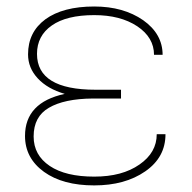

<svg xmlns="http://www.w3.org/2000/svg" viewBox="-20 -558 588 588"><path d="M56.6 -141.6C56.6 -96.2 76.2 -59.6 114.7 -31.7C153.3 -3.9 204.6 9.8 268.6 9.8C268.6 9.8 268.6 9.8 268.6 9.8C331.1 9.8 383.3 -4.4 424.8 -33.2C466.3 -62 486.8 -99.6 486.8 -147C486.8 -147 460 -147 460 -147C460 -147 460 -147 460 -147C460 -109.4 442.4 -78.6 407.2 -54.2C371.6 -29.3 325.7 -17.1 268.6 -17.1C268.6 -17.1 268.6 -17.1 268.6 -17.1C210.4 -17.1 165 -27.8 132.3 -49.8C99.6 -71.8 83 -101.6 83 -140.1C83 -140.1 83 -140.1 83 -140.1C83 -180.7 98.6 -210 129.9 -228C160.6 -246.1 205.6 -255.9 264.2 -256.3C264.2 -256.3 350.6 -256.3 350.6 -256.3C350.6 -256.3 350.6 -283.2 350.6 -283.2C350.6 -283.2 272.5 -283.2 272.5 -283.2C272.5 -283.2 272.5 -283.2 272.5 -283.2C152.8 -283.2 93.3 -319.8 93.3 -393.1C93.3 -393.1 93.3 -393.1 93.3 -393.1C93.3 -429.7 108.4 -459 138.7 -480C168.5 -501 211.9 -511.7 268.6 -511.7C268.6 -511.7 268.6 -511.7 268.6 -511.7C321.8 -511.7 365.7 -500.5 400.4 -477.5C434.6 -454.6 451.7 -425.3 451.7 -390.1C451.7 -390.1 478 -390.1 478 -390.1C478 -390.1 478 -390.1 478 -390.1C478 -432.6 458 -468.3 418.5 -496.1C378.4 -523.9 328.6 -538.1 268.6 -538.1C268.6 -538.1 268.6 -538.1 268.6 -538.1C204.6 -538.1 154.8 -524.9 119.1 -499C83.5 -472.7 65.9 -437 65.9 -391.6C65.9 -391.6 65.9 -391.6 65.9 -391.6C65.9 -363.8 75.7 -339.4 95.7 -317.9C115.7 -296.4 143.1 -280.8 178.2 -270.5C178.2 -270.5 178.2 -270.5 178.2 -270.5C97.2 -252.9 56.6 -210 56.6 -141.6C56.6 -141.6 56.6 -141.6 56.6 -141.6Z"/></svg>

Font: WOX
Style: Regular
Weight: 500
Designer: Google
Foundry: ""
Version: ""